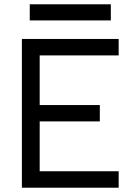

<svg xmlns="http://www.w3.org/2000/svg" viewBox="-20 -875 626 895"><path d="M82 0V-693.4H533.2V-616.7H165V-385.3H445.3V-309.1H165V-76.7H533.2V0ZM118.7 -779.8V-855H496.6V-779.8Z"/></svg>

Font: Cascadia Mono SemiLight
Style: Regular
Weight: 350
Monospace: yes
Designer: Aaron Bell
Foundry: Saja Typeworks
Version: Version 2404.023; ttfautohint (v1.8.4)